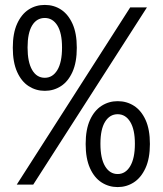

<svg xmlns="http://www.w3.org/2000/svg" viewBox="-20 -750 661 780"><path d="M48 0 509 -720H577L115 0ZM458 10Q422 10 392.5 -9Q363 -28 345.5 -67Q328 -106 328 -165Q328 -224 345.5 -262.5Q363 -301 392.5 -320Q422 -339 458 -339Q495 -339 524.5 -320Q554 -301 571.5 -262.5Q589 -224 589 -165Q589 -106 571 -67Q553 -28 523.5 -9Q494 10 458 10ZM458 -43Q490 -43 509 -75Q528 -107 528 -166Q528 -224 509 -255Q490 -286 458 -286Q426 -286 407 -255.5Q388 -225 388 -166Q388 -106 407 -74.5Q426 -43 458 -43ZM162 -381Q126 -381 96.5 -400Q67 -419 49.5 -458Q32 -497 32 -556Q32 -615 49.5 -653.5Q67 -692 96 -711Q125 -730 162 -730Q199 -730 228 -711Q257 -692 274.5 -653.5Q292 -615 292 -556Q292 -497 274.5 -458Q257 -419 227.5 -400Q198 -381 162 -381ZM162 -434Q194 -434 213 -465.5Q232 -497 232 -557Q232 -616 213 -646.5Q194 -677 162 -677Q129 -677 110.5 -646.5Q92 -616 92 -557Q92 -498 110.5 -466Q129 -434 162 -434Z"/></svg>

Font: Instrument Sans Condensed
Style: Regular
Weight: 400
Width: 3
Designer: Rodrigo Fuenzalida
Foundry: fragTYPE
Version: Version 1.000;gftools[0.9.28]